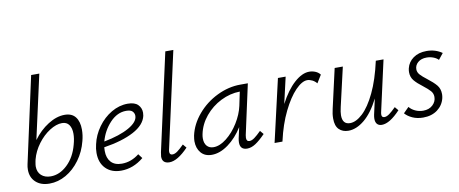

<svg xmlns="http://www.w3.org/2000/svg" viewBox="-64 -977 2990 1250"><g transform="rotate(-10 1431.5 -352.5)"><path d="M446 -304Q446 -267 436 -230Q419 -162 379.5 -108Q340 -54 287.5 -24Q235 6 178 6Q121 6 87.5 -25Q54 -56 54 -107Q54 -126 58 -143L182 -711H236L142 -288Q185 -347 241.5 -382.5Q298 -418 351 -418Q399 -418 422.5 -387.5Q446 -357 446 -304ZM387 -287Q387 -324 371.5 -346Q356 -368 325 -368Q287 -368 243 -340Q199 -312 164 -265Q129 -218 115 -165L112 -151Q108 -129 108 -120Q108 -82 131.5 -60.5Q155 -39 194 -39Q253 -39 304 -87.5Q355 -136 376 -216Q387 -255 387 -287Z M857 -343Q857 -337 855 -323Q842 -264 766.5 -224Q691 -184 569 -165Q568 -157 568 -141Q568 -94 592.5 -67Q617 -40 664 -40Q726 -40 779 -82L801 -53Q732 4 652 4Q588 4 550.5 -34Q513 -72 513 -137Q513 -165 520 -193Q533 -253 570.5 -305Q608 -357 660 -387.5Q712 -418 768 -418Q814 -418 835.5 -396.5Q857 -375 857 -343ZM750 -374Q691 -374 643 -323Q595 -272 576 -202Q681 -222 742.5 -257Q804 -292 804 -332Q804 -349 792 -361.5Q780 -374 750 -374Z M923 -41Q923 -47 927 -69L1069 -711H1122L983 -82Q980 -72 980 -62Q980 -42 999 -42Q1014 -42 1031.5 -54.5Q1049 -67 1076 -94L1096 -70Q1024 5 971 5Q923 5 923 -41Z M1606 -70Q1569 -32 1540.5 -13.5Q1512 5 1485 5Q1438 5 1438 -43Q1438 -55 1441 -70L1457 -142Q1416 -76 1360.5 -35.5Q1305 5 1251 5Q1205 5 1179.5 -25Q1154 -55 1154 -102Q1154 -114 1158 -138Q1174 -212 1228 -275.5Q1282 -339 1358 -376Q1434 -413 1512 -413H1562L1490 -83Q1488 -69 1488 -65Q1488 -41 1508 -41Q1523 -41 1541.5 -54.5Q1560 -68 1586 -94ZM1482 -278 1501 -369Q1436 -368 1375 -337.5Q1314 -307 1270.5 -254.5Q1227 -202 1214 -138Q1211 -123 1211 -110Q1211 -78 1227 -60Q1243 -42 1271 -42Q1312 -42 1357 -77.5Q1402 -113 1436 -168Q1470 -223 1482 -278Z M2040 -386 2008 -334Q1996 -349 1979 -357.5Q1962 -366 1946 -366Q1911 -366 1867.5 -321Q1824 -276 1783.5 -193.5Q1743 -111 1719 -4L1718 0H1666L1761 -413H1812L1772 -239Q1817 -325 1869 -371.5Q1921 -418 1968 -418Q1989 -418 2008.5 -410Q2028 -402 2040 -386Z M2497 -70Q2427 5 2375 5Q2355 5 2344 -7Q2333 -19 2333 -42Q2333 -54 2336 -69L2359 -172Q2314 -83 2260.5 -39Q2207 5 2154 5Q2116 5 2092.5 -18Q2069 -41 2069 -90Q2069 -121 2077 -153L2136 -413H2190L2131 -157Q2123 -123 2123 -102Q2123 -42 2173 -42Q2213 -42 2257 -83Q2301 -124 2341 -207.5Q2381 -291 2408 -413H2459L2385 -82Q2382 -70 2382 -61Q2382 -42 2400 -42Q2415 -42 2433 -55Q2451 -68 2477 -94Z M2529 -44 2565 -80Q2579 -62 2603.5 -50.5Q2628 -39 2656 -39Q2695 -39 2719 -61.5Q2743 -84 2743 -115Q2743 -138 2728 -155Q2713 -172 2682 -196Q2646 -223 2627 -246Q2608 -269 2608 -302Q2608 -314 2611 -327Q2621 -368 2656 -393Q2691 -418 2744 -418Q2802 -418 2846 -387L2814 -347Q2802 -360 2781 -368Q2760 -376 2737 -376Q2701 -376 2679.5 -357.5Q2658 -339 2658 -312Q2658 -292 2673 -275.5Q2688 -259 2717 -237Q2755 -208 2775 -184Q2795 -160 2795 -124Q2795 -112 2792 -98Q2781 -52 2743 -23.5Q2705 5 2648 5Q2609 5 2578 -9Q2547 -23 2529 -44Z"/></g></svg>

Font: Ysabeau Infant Semilight
Style: Italic
Weight: 300
Italic angle: -12°
Designer: Christian Thalmann (Catharsis Fonts)
Version: Version 0.003